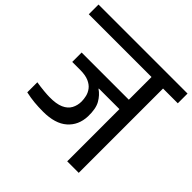

<svg xmlns="http://www.w3.org/2000/svg" viewBox="-245 -1028 1214 1214"><g transform="rotate(45 362.0 -420.5)"><path d="M417 -294Q414 -212 358 -163Q302 -114 195 -114Q153 -114 116 -117.5Q79 -121 38 -130V-220Q74 -214 107.5 -211Q141 -208 157 -208Q219 -207 255 -223Q291 -239 306.5 -268Q322 -297 322 -332Q322 -353 316.5 -376.5Q311 -400 295.5 -420.5Q280 -441 250.5 -454Q221 -467 173 -467H103V-551H525V-754H-36V-841H760V-754H628V0H525V-467H341V-464Q374 -442 396.5 -403Q419 -364 417 -294Z"/></g></svg>

Font: Matangi SemiBold
Style: Regular
Weight: 600
Designer: Prashant Pant
Foundry: The Graphic Ant
Version: Version 3.002